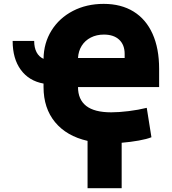

<svg xmlns="http://www.w3.org/2000/svg" viewBox="-20 -736 895 1001"><path d="M207 -429.2Q208 -511.7 248.5 -576.9Q289.1 -642.1 360.1 -679Q431.2 -715.8 520.5 -715.8Q611.3 -715.8 676.3 -675.8Q741.2 -635.7 775.4 -559.6Q809.6 -483.4 809.6 -377V-282.2H386.7Q386.7 -217.3 429.4 -183.8Q472.2 -150.4 559.6 -150.4Q599.6 -150.4 650.9 -156.7Q702.1 -163.1 745.1 -173.8L769.5 -20.5Q745.6 -10.7 703.4 -3.2Q661.1 4.4 614.3 8.3V245.1H436.5V-1.5Q327.1 -26.4 267.1 -99.1Q207 -171.9 207 -282.2V-300.3Q130.9 -314 88.4 -372.1Q45.9 -430.2 45.9 -522.5H158.2Q158.2 -487.3 170.7 -463.6Q183.1 -439.9 207 -429.2ZM629.9 -433.6V-455.1Q629.9 -502.4 601.3 -529.1Q572.8 -555.7 521.5 -555.7Q483.4 -555.7 453.4 -540.3Q423.3 -524.9 406 -497.3Q388.7 -469.7 386.7 -433.6Z"/></svg>

Font: Pretendard JP Black
Style: Regular
Weight: 900
Designer: Base glyphs from Inter by Rasmus Andersson; Hangeul glyphs from Noto Sans CJK(Source Han Sans) by Jang Soo-young and Kan
Foundry: Kil Hyung-jin
Version: Version 1.309